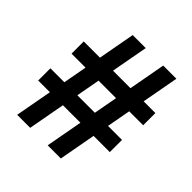

<svg xmlns="http://www.w3.org/2000/svg" viewBox="-193 -861 1001 1001"><g transform="rotate(45 308.0 -360.0)"><path d="M311 0 443 -720H540L408 0ZM37 -204V-294H565V-204ZM86 0 218 -720H314L182 0ZM61 -426V-516H589V-426Z"/></g></svg>

Font: Kufam SemiBold
Style: Italic
Weight: 600
Italic angle: -11°
Designer: Artur Schmal
Foundry: Original Type
Version: Version 1.301; ttfautohint (v1.8.3)